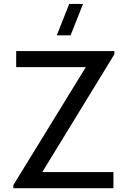

<svg xmlns="http://www.w3.org/2000/svg" viewBox="-20 -988 670 1008"><path d="M350.5 -802.5H278L343.5 -967.5H416ZM50 0V-16L430.5 -635.5H65V-720H580.5V-703L202 -84.5H575.5V0Z"/></svg>

Font: Manrope ExtraLight Medium
Style: Regular
Weight: 500
Version: Version 4.504